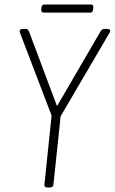

<svg xmlns="http://www.w3.org/2000/svg" viewBox="-20 -830 509 852"><path d="M192 2Q176 2 177 -10L209 -317L70 -681Q67 -689 67 -692Q67 -702 86 -702H90Q99 -702 102.5 -699.5Q106 -697 110 -687L233 -359L424 -687Q430 -697 434 -699.5Q438 -702 448 -702H452Q463 -702 466 -699Q469 -696 469 -693Q469 -690 467 -686.5Q465 -683 464 -681L249 -314L217 -10Q216 2 200 2ZM174 -774Q162 -774 163 -788L164 -796Q165 -810 178 -810H384Q395 -810 394 -796L393 -788Q392 -774 380 -774Z"/></svg>

Font: Asap Condensed Condensed Thin
Style: Italic
Weight: 100
Width: 3
Italic angle: -6°
Designer: Pablo Cosgaya
Foundry: Omnibus-Type
Version: Version 3.001; ttfautohint (v1.8.4.7-5d5b)